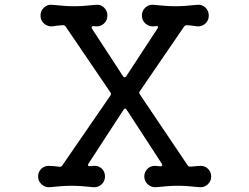

<svg xmlns="http://www.w3.org/2000/svg" viewBox="-20 -757 1040 801"><path d="M818 -65Q836 -65 848.5 -52Q861 -39 861 -21Q861 -1 847 12Q833 25 813 24Q785 21 763.5 19.5Q742 18 722 18Q702 18 680.5 19.5Q659 21 630 24Q611 25 596.5 12Q582 -1 582 -21Q582 -39 594.5 -52Q607 -65 625 -65Q631 -65 636.5 -64.5Q642 -64 649 -63Q661 -63 655 -74L508 -300Q502 -308 496 -300L349 -74Q347 -70 347 -68Q347 -64 355 -64Q359 -64 362.5 -64Q366 -64 370 -65Q390 -67 404 -54Q418 -41 418 -21Q418 -1 404 12Q390 25 370 24Q342 21 320.5 19.5Q299 18 279 18Q259 18 237.5 19.5Q216 21 187 24Q168 25 153.5 12Q139 -1 139 -21Q139 -39 151.5 -52Q164 -65 182 -65Q193 -65 204.5 -64Q216 -63 229 -61Q236 -61 240 -67L441 -359Q445 -365 441 -371L254 -646Q250 -652 243 -652Q231 -651 219.5 -650Q208 -649 197 -647Q178 -646 163.5 -659Q149 -672 149 -692Q149 -712 163.5 -725.5Q178 -739 197 -737Q226 -734 247.5 -732.5Q269 -731 289 -731Q309 -731 330.5 -732.5Q352 -734 380 -737Q400 -739 414 -725.5Q428 -712 428 -692Q428 -672 414 -659Q400 -646 380 -647Q378 -647 375.5 -647.5Q373 -648 371 -648H369Q365 -648 363 -645Q361 -642 364 -637L494 -438Q500 -431 506 -438L637 -638Q639 -642 639 -644Q639 -650 631 -648L620 -647Q601 -646 586.5 -659Q572 -672 572 -692Q572 -712 586.5 -725.5Q601 -739 620 -737Q649 -734 670.5 -732.5Q692 -731 712 -731Q732 -731 753.5 -732.5Q775 -734 803 -737Q823 -739 837 -725.5Q851 -712 851 -692Q851 -672 837 -659Q823 -646 803 -647Q793 -649 781.5 -650Q770 -651 759 -652Q753 -652 748 -646L563 -376Q559 -370 563 -364L763 -67Q766 -62 771 -62Q783 -62 794.5 -63.5Q806 -65 818 -65Z"/></svg>

Font: Kiwi Maru Medium
Style: Regular
Weight: 500
Designer: Hiroki-Chan
Version: Version 1.100